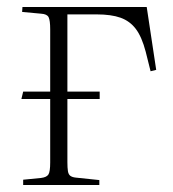

<svg xmlns="http://www.w3.org/2000/svg" viewBox="-20 -527 494 547"><path d="M46 0V-15L97 -20Q113 -22 118 -30Q123 -38 123 -64V-245H41L46 -266H123V-443Q123 -469 118.5 -478Q114 -487 97 -488L43 -493L44 -507H398L425 -328L409 -324L395 -380Q384 -422 367 -444.5Q350 -467 323.5 -476.5Q297 -486 255 -486H172V-266H264V-245H172V-65Q172 -49 173.5 -39.5Q175 -30 180.5 -26Q186 -22 196 -21L263 -14V0Z"/></svg>

Font: Literata 60pt ExtraLight
Style: Regular
Weight: 250
Designer: Latin by Veronika Burian and Jose Scaglione. Greek by Irene Vlachou. Cyrillic by Vera Evstafieva.
Foundry: TypeTogether
Version: Version 3.103;gftools[0.9.29]